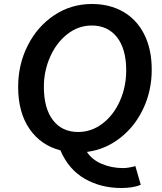

<svg xmlns="http://www.w3.org/2000/svg" viewBox="-20 -752 813 963"><path d="M613 -399Q613 -506 567 -565Q521 -624 440 -624Q373 -624 318 -581Q263 -538 231.5 -467Q200 -396 200 -317Q200 -209 245.5 -149.5Q291 -90 372 -90Q439 -90 494.5 -132.5Q550 -175 581.5 -246Q613 -317 613 -399ZM283 2Q185 -23 128 -105.5Q71 -188 71 -316Q71 -429 119.5 -524.5Q168 -620 252.5 -676Q337 -732 441 -732Q530 -732 598 -693Q666 -654 703.5 -579.5Q741 -505 741 -402Q741 -298 699 -208Q657 -118 582.5 -60Q508 -2 416 10Q441 49 490.5 70Q540 91 597 91Q624 91 659 81L686 175Q647 191 588 191Q486 191 405 144.5Q324 98 283 2Z"/></svg>

Font: Nebula Sans Semibold
Style: Regular
Weight: 600
Italic angle: -9°
Designer: Paul D. Hunt for Adobe (as Source Sans)
Foundry: Nebula Entertainment & Broadcasting LLC
Version: Version 1.010